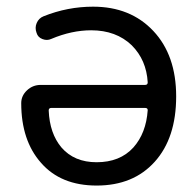

<svg xmlns="http://www.w3.org/2000/svg" viewBox="-20 -578 592 587"><path d="M431.6 -241.2Q431.6 -248 423.8 -248H136.7Q128.9 -248 128.9 -240.2Q131.8 -169.9 168 -127Q207 -82 275.4 -82Q346.7 -82 387.7 -127Q426.8 -170.9 431.6 -241.2ZM264.6 -557.6Q378.9 -557.6 448.7 -483.4Q518.6 -409.2 518.6 -283.2Q518.6 -156.2 453.1 -83.5Q387.7 -10.7 275.4 -10.7Q166 -10.7 105.5 -80.1Q44.9 -148.4 44.9 -262.7Q44.9 -285.2 62.5 -301.8Q80.1 -318.4 104.5 -318.4H423.8Q431.6 -318.4 431.6 -326.2Q427.7 -394.5 382.8 -439.5Q335 -485.4 258.8 -485.4Q199.2 -485.4 136.7 -459Q124 -453.1 109.9 -458.5Q95.7 -463.9 91.8 -477.5Q85.9 -493.2 92.3 -507.8Q98.6 -522.5 113.3 -528.3Q186.5 -557.6 264.6 -557.6Z"/></svg>

Font: Gen Jyuu Gothic Regular
Style: Regular
Weight: 400
Designer: [Source Han Sans]
Ryoko NISHIZUKA  (kana & ideographs); Paul D. Hunt (Latin, Greek & Cyrillic); Wenlong ZHANG  (bopomofo
Version: Version 1.002.20150607